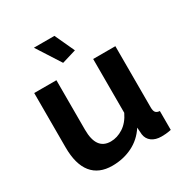

<svg xmlns="http://www.w3.org/2000/svg" viewBox="-171 -862 960 1004"><g transform="rotate(-30 309.0 -360.0)"><path d="M221 10Q140 10 98 -42Q56 -94 56 -196V-524H190V-225Q190 -104 277 -104Q316 -104 352.5 -127.5Q389 -151 412 -199V-524H546V-154Q546 -133 553.5 -124Q561 -115 578 -114V0Q558 4 544.5 5Q531 6 520 6Q484 6 461.5 -10.5Q439 -27 435 -56L432 -98Q397 -44 342 -17Q287 10 221 10ZM173 -730H297L352 -611L266 -585Z"/></g></svg>

Font: IngvarSans
Style: Bold
Weight: 700
Version: Version 3.000